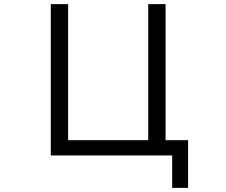

<svg xmlns="http://www.w3.org/2000/svg" viewBox="-20 -753 1096 930"><path d="M891 157H814V0H226V-733H310V-74H698V-733H782V-74H891Z"/></svg>

Font: PlemolJP
Style: Regular
Weight: 400
Monospace: yes
Version: v2.0.4; ttfautohint (v1.8.4.7-5d5b-dirty) -l 6 -r 45 -G 200 